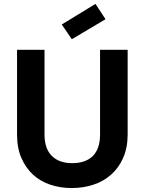

<svg xmlns="http://www.w3.org/2000/svg" viewBox="-20 -952 737 979"><path d="M207 -266.1Q207 -194.3 244.1 -157.2Q281.2 -120.1 348.1 -120.1Q417 -120.1 454.1 -157.2Q490.2 -194.8 490.2 -266.1V-698.2H630.9V-267.1Q630.9 -198.7 607.9 -147Q586.4 -96.7 545.9 -61Q506.8 -26.4 455.1 -9.8Q403.3 6.8 346.2 6.8Q288.1 6.8 237.8 -9.8Q186 -26.9 148.9 -61Q110.8 -96.2 88.9 -147Q66.9 -196.8 66.9 -267.1V-698.2H207ZM294.9 -827.1 466.8 -932.1 518.1 -854 346.2 -752Z"/></svg>

Font: PoppinsZ SemiBold
Style: Regular
Weight: 600
Designer: Ninad Kale (Devanagari), Jonny Pinhorn (Latin)
Foundry: Indian Type Foundry
Version: Version 3.002;FEAKit 1.0